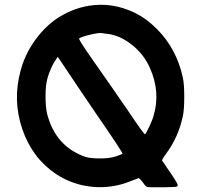

<svg xmlns="http://www.w3.org/2000/svg" viewBox="-20 -792 898 818"><path d="M356 -767Q456 -784 551 -739Q602 -715 650 -667Q733 -583 759 -461Q765 -434 765 -379.5Q765 -325 759 -297Q740 -208 689 -139Q668 -111 671 -107Q672 -106 676.5 -99.5Q681 -93 690 -79.5Q699 -66 706 -56Q739 -8 737 -2Q736 3 728.5 4Q721 5 676 6Q611 6 608 5Q600 3 588 -16Q574 -34 570 -33Q567 -32 541 -22Q460 12 374.5 4Q289 -4 218 -51Q117 -119 75 -242Q33 -365 68 -492Q85 -556 124 -613Q163 -670 215 -708Q281 -754 356 -767ZM436 -648Q432 -648 426.5 -649Q421 -650 417.5 -650.5Q414 -651 413 -651Q403 -653 367.5 -645Q332 -637 318 -629Q316 -628 318 -623.5Q320 -619 327.5 -607Q335 -595 348.5 -575Q362 -555 384 -524Q407 -492 462.5 -411.5Q518 -331 525 -321Q594 -218 598 -220Q602 -223 616 -252.5Q630 -282 634 -298Q665 -400 618 -504Q592 -562 541 -602Q490 -642 436 -648ZM381 -320Q352 -362 319 -411.5Q286 -461 266 -490.5Q246 -520 243 -525L226 -550L220 -541Q196 -507 182 -458Q174 -429 174 -383Q174 -335 181 -306Q217 -168 343 -124Q364 -117 407 -117Q448 -117 475 -126Q500 -135 502 -137Q505 -140 381 -320Z"/></svg>

Font: FoundationOne
Style: Medium
Weight: 500
Version: Version 0.4